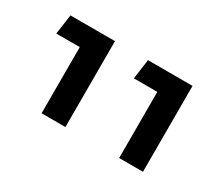

<svg xmlns="http://www.w3.org/2000/svg" viewBox="-70 -748 739 642"><g transform="rotate(30 299.5 -427.0)"><path d="M428.2 -261.8V-593.4H520.2V-261.8ZM337.6 -517.2 348.2 -593.4H480.9V-517.2ZM128.8 -261.8V-593.4H220.8V-261.8ZM38.1 -517.2 48.8 -593.4H181.4V-517.2Z"/></g></svg>

Font: Noto Sans Hebrew Light
Style: Regular
Weight: 100
Version: Version 3.000